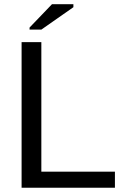

<svg xmlns="http://www.w3.org/2000/svg" viewBox="-20 -887 596 907"><path d="M82 0H522.9V-76.2H175.3V-688H82ZM119.6 -747.1H175.3L326.7 -853V-867.2H225.6L119.6 -756.8Z"/></svg>

Font: Arimo
Style: Regular
Weight: 400
Designer: Steve Matteson
Foundry: Monotype Imaging Inc.
Version: Version 1.32